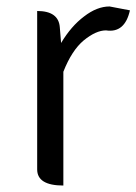

<svg xmlns="http://www.w3.org/2000/svg" viewBox="-20 -574 422 594"><path d="M176 0Q95 0 95 -50V-540Q161 -540 165 -490L169 -441Q200 -493 240 -523Q280 -554 319 -554L382 -542Q366 -471 308 -480Q277 -480 239 -449Q202 -418 176 -352V0Z"/></svg>

Font: Swei Half Moon CJK TC
Style: DemiLight
Weight: 350
Version: Version 2.125